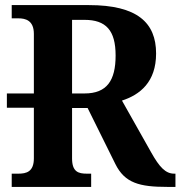

<svg xmlns="http://www.w3.org/2000/svg" viewBox="-20 -734 709 754"><path d="M26 0H338V-52H321C288 -52 263 -59 263 -112V-310H324L433 -90C470 -15 528 0 637 0H669V-52H664C630 -52 606 -78 574 -135L459 -339C530 -362 593 -412 593 -524C593 -645 519 -714 329 -714H26V-662H52C80 -662 113 -654 113 -601V-367H7V-311H113V-112C113 -59 83 -52 52 -52H26ZM312 -367H263V-656H312C396 -656 434 -615 434 -516C434 -418 400 -367 312 -367Z"/></svg>

Font: Noto Serif SemiCondensed
Style: Bold
Weight: 700
Width: 4
Designer: Monotype Design Team
Foundry: Monotype Imaging Inc.
Version: Version 2.015